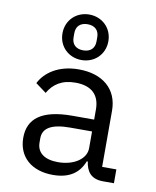

<svg xmlns="http://www.w3.org/2000/svg" viewBox="-90 -875 779 956"><g transform="rotate(10 300.0 -397.0)"><path d="M550 0V-70H478V-354C478 -463 401 -528 280 -528C175 -528 110 -478 83 -424L137 -384C164 -431 206 -460 275 -460C354 -460 398 -422 398 -346V-295H288C132 -295 66 -241 66 -145C66 -48 135 12 243 12C327 12 375 -24 398 -84H403C410 -36 432 0 495 0ZM257 -55C190 -55 150 -83 150 -136V-157C150 -208 192 -235 288 -235H398V-150C398 -97 339 -55 257 -55ZM284 -576C349 -576 400 -624 400 -691C400 -758 349 -806 284 -806C219 -806 168 -758 168 -691C168 -624 219 -576 284 -576ZM284 -625C248 -625 226 -645 226 -680V-702C226 -737 248 -757 284 -757C320 -757 342 -737 342 -702V-680C342 -645 320 -625 284 -625Z"/></g></svg>

Font: IBM Mono
Style: Regular
Weight: 400
Monospace: yes
Designer: Mike Abbink, Paul van der Laan, Pieter van Rosmalen
Foundry: Bold Monday
Version: Version 2.3